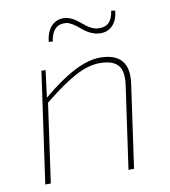

<svg xmlns="http://www.w3.org/2000/svg" viewBox="-78 -751 723 818"><g transform="rotate(-10 283.5 -342.0)"><path d="M457 -680 474 -678Q470 -635 447 -613Q424 -591 389 -594Q353 -597 316.5 -628.5Q280 -660 259 -662Q200 -668 189 -594L172 -596Q177 -641 200 -664Q223 -687 258 -684Q288 -681 324 -649.5Q360 -618 388 -616Q419 -614 435.5 -629.5Q452 -645 457 -680ZM138 -480 123 -363Q276 -492 374 -492Q505 -492 487 -360L436 0H412L463 -359Q471 -417 448.5 -443Q426 -469 370 -469Q320 -469 262.5 -438Q205 -407 124 -341L76 0H52L120 -480Z"/></g></svg>

Font: Ezarion Thin
Style: Italic
Weight: 250
Italic angle: -8°
Designer: Natanael Gama
Version: Version 1.001;PS 001.001;hotconv 1.0.70;makeotf.lib2.5.58329